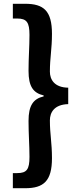

<svg xmlns="http://www.w3.org/2000/svg" viewBox="-20 -823 418 1016"><path d="M48 173H113C211 173 255 135 255 14C255 -67 244 -113 244 -186C244 -228 267 -270 341 -272V-359C267 -360 244 -403 244 -444C244 -517 255 -564 255 -644C255 -766 211 -803 113 -803H48V-725H71C122 -725 136 -704 136 -638C136 -575 131 -519 131 -448C131 -365 156 -331 211 -318V-313C156 -300 131 -265 131 -183C131 -112 136 -56 136 7C136 73 122 93 71 93H48Z"/></svg>

Font: Noto Sans Japanese Bold
Style: Bold
Weight: 700
Designer: Ryoko NISHIZUKA (kana & ideographs); Paul D. Hunt (Latin, Greek & Cyrillic); Wenlong ZHANG (bopomofo); Sandoll Communica
Foundry: Adobe Systems Incorporated
Version: Version 1.000;PS 1;hotconv 1.0.78;makeotf.lib2.5.61930